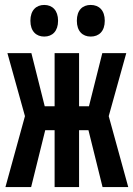

<svg xmlns="http://www.w3.org/2000/svg" viewBox="-20 -757 540 777"><path d="M347 -609C381 -609 404 -631 404 -673C404 -715 381 -737 347 -737C314 -737 291 -716 291 -673C291 -631 314 -609 347 -609ZM159 -609C192 -609 215 -631 215 -673C215 -715 192 -737 159 -737C127 -737 103 -716 103 -673C103 -630 127 -609 159 -609ZM2 0H106L163 -230H201V0H300V-230H338L395 0H499L420 -287L491 -542H394L340 -327H300V-542H201V-327H161L107 -542H10L81 -287Z"/></svg>

Font: Noto Sans Mono ExtraCondensed SemiBold
Style: Regular
Weight: 600
Width: 2
Designer: Monotype Design Team
Foundry: Monotype Imaging Inc.
Version: Version 2.014